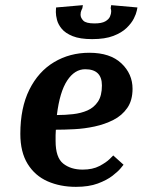

<svg xmlns="http://www.w3.org/2000/svg" viewBox="-20 -715 554 746"><path d="M460 -75Q460 -75 449.5 -62Q439 -49 417 -32Q395 -15 360 -2Q325 11 275 11Q214 11 165 -10.5Q116 -32 87.5 -78Q59 -124 59 -195Q59 -296 94 -366.5Q129 -437 190 -473.5Q251 -510 327 -510Q408 -510 451.5 -469Q495 -428 495 -370Q495 -325 474.5 -295.5Q454 -266 420.5 -249Q387 -232 347.5 -223.5Q308 -215 268.5 -213Q229 -211 197 -211Q196 -201 196 -189.5Q196 -178 196 -167Q196 -103 225.5 -79.5Q255 -56 301 -56Q340 -56 366.5 -70Q393 -84 406.5 -97.5Q420 -111 420 -111ZM311 -446Q270 -446 241 -402Q212 -358 201 -268Q233 -268 264 -271.5Q295 -275 320 -286Q345 -297 360.5 -320Q376 -343 376 -383Q376 -446 311 -446ZM347 -624Q375 -624 389 -632Q403 -640 407.5 -651Q412 -662 412 -670Q412 -676 411 -679.5Q410 -683 410 -683L412 -695L514 -686Q514 -686 511.5 -673.5Q509 -661 500 -643Q491 -625 472 -606.5Q453 -588 420.5 -575.5Q388 -563 338 -563Q291 -563 262.5 -574.5Q234 -586 220 -603Q206 -620 201.5 -637.5Q197 -655 197 -668Q197 -676 197.5 -681Q198 -686 198 -686L302 -695L300 -683Q300 -683 296.5 -675.5Q293 -668 293 -658Q293 -646 303.5 -635Q314 -624 347 -624Z"/></svg>

Font: Arsenal SC
Style: Bold Italic
Weight: 700
Italic angle: -9.10001°
Designer: Andrij Shevchenko
Foundry: Stairsfor
Version: Version 2.001; ttfautohint (v1.8.4.7-5d5b)